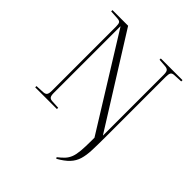

<svg xmlns="http://www.w3.org/2000/svg" viewBox="-258 -888 1283 1283"><g transform="rotate(45 383.5 -246.0)"><path d="M55 0V-12L116 -15Q135 -16 142.5 -26Q150 -36 150 -62V-668Q150 -694 144 -703.5Q138 -713 117 -714L55 -718V-730H203L602 -93H603V-667Q603 -693 595 -703Q587 -713 565 -714L512 -718V-730H717V-718L654 -715Q635 -714 628.5 -703.5Q622 -693 622 -666V-90Q622 -21 620 29Q618 79 607 115.5Q596 152 569 181Q542 210 492 238L486 229Q513 208 530 189.5Q547 171 556.5 146.5Q566 122 569.5 83Q573 44 573 -17V-42L171 -690H169V-62Q169 -36 176 -26Q183 -16 202 -15L260 -12V0Z"/></g></svg>

Font: Display Extralight
Style: Regular
Weight: 200
Designer: Latin by Veronika Burian and Jose Scaglione. Greek by Irene Vlachou. Cyrillic by Vera Evstafieva.
Foundry: TypeTogether
Version: Version 3.002